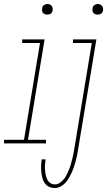

<svg xmlns="http://www.w3.org/2000/svg" viewBox="-29 -717 549 960"><path d="M208 -644Q201 -644 195.5 -646Q190 -648 186 -652.5Q182 -657 181.5 -663.5Q181 -670 182 -676Q182 -681 184.5 -685Q187 -689 191 -691.5Q195 -694 199 -695.5Q203 -697 208 -697Q214 -697 220 -694.5Q226 -692 229.5 -687.5Q233 -683 234 -676.5Q235 -670 234 -664Q233 -659 230.5 -655Q228 -651 224.5 -648.5Q221 -646 216.5 -645Q212 -644 208 -644ZM201 0H-9V-18H91L171 -502H82V-520H194L111 -18H201ZM460 -644Q453 -644 447.5 -646Q442 -648 438 -652.5Q434 -657 433.5 -663.5Q433 -670 434 -676Q434 -681 436.5 -685Q439 -689 443 -691.5Q447 -694 451 -695.5Q455 -697 460 -697Q466 -697 471.5 -694.5Q477 -692 481 -687.5Q485 -683 486 -676.5Q487 -670 486 -664Q485 -659 482.5 -655Q480 -651 476.5 -648.5Q473 -646 468.5 -645Q464 -644 460 -644ZM245 223Q229 223 215.5 216.5Q202 210 194 198Q186 186 182.5 171.5Q179 157 177.5 142Q176 127 176.5 111.5Q177 96 179 80H199Q197 93 196 106Q195 119 196 132Q197 145 199.5 157Q202 169 207 180Q212 191 222.5 198Q233 205 246 205Q259 205 270.5 197Q282 189 290.5 178.5Q299 168 305 155.5Q311 143 316 131Q321 119 324.5 106.5Q328 94 331.5 81Q335 68 337.5 55.5Q340 43 342 30L430 -502H336V-520H453L361 33Q359 47 356 61.5Q353 76 349 90Q345 104 340.5 118Q336 132 329.5 146Q323 160 315.5 173Q308 186 297.5 197.5Q287 209 273 216Q259 223 245 223Z"/></svg>

Font: Iosevka Term Curly Th Obl
Style: Regular
Weight: 100
Italic angle: -9°
Designer: Belleve Invis
Foundry: Belleve Invis
Version: Version 32.3.0